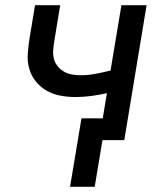

<svg xmlns="http://www.w3.org/2000/svg" viewBox="-20 -540 640 740"><path d="M250 180 294 -84H376L392 -181Q362 -174 331 -170Q300 -166 271 -166Q241 -166 212 -171.5Q183 -177 159 -191Q135 -205 117.5 -227Q100 -249 92.5 -276Q85 -303 87 -333Q89 -363 94 -393L115 -520H212L189 -380Q186 -362 185 -345Q184 -328 188 -312.5Q192 -297 202.5 -284.5Q213 -272 226.5 -264Q240 -256 257 -253Q274 -250 291 -250Q319 -250 348 -255.5Q377 -261 406 -268L448 -520H545L459 0H375L345 180Z"/></svg>

Font: Iosevka Custom Medium Oblique
Style: Regular
Weight: 500
Italic angle: -9°
Designer: Belleve Invis
Foundry: Belleve Invis
Version: Version 27.0.1